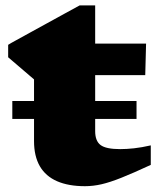

<svg xmlns="http://www.w3.org/2000/svg" viewBox="-20 -658 576 694"><path d="M24.5 -228V-293H473.5V-228ZM324 -184Q324 -148.5 343.5 -133.8Q363 -119 414.5 -119Q437.5 -119 464.8 -122Q492 -125 525 -132.5V-62Q461.5 -32.5 419.5 -15.8Q377.5 1 347 8Q316.5 15 287 15Q227.5 15 186.2 -3Q145 -21 124 -57.2Q103 -93.5 103 -148V-371L9.5 -451V-496Q18 -501.5 39.2 -513Q60.5 -524.5 89.2 -540.5Q118 -556.5 150.2 -574Q182.5 -591.5 213 -608.5Q243.5 -625.5 268 -638.5H324V-490ZM232.5 -386.5 234.5 -500.5H508L505 -386.5Z"/></svg>

Font: Newsreader 9pt ExtraBold
Style: Regular
Weight: 800
Designer: Hugues Gentile
Foundry: Production Type
Version: Version 1.003